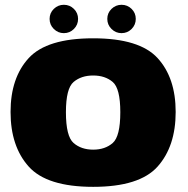

<svg xmlns="http://www.w3.org/2000/svg" viewBox="-20 -756 766 782"><path d="M359.5 5Q548 5 621.8 -77.5Q695.5 -160 695.5 -300Q695.5 -439 621.8 -519.5Q548 -600 359.5 -600Q171 -600 97 -519.5Q23 -439 23 -300Q23 -160 97 -77.5Q171 5 359.5 5ZM359.5 -146.5Q311 -146.5 279.8 -173.5Q248.5 -200.5 248.5 -299Q248.5 -396 279.8 -422.2Q311 -448.5 359.5 -448.5Q408 -448.5 439 -422.2Q470 -396 470 -299Q470 -200.5 439 -173.5Q408 -146.5 359.5 -146.5ZM240 -621Q264 -621 281 -638Q298 -655 298 -679Q298 -703 281 -719.8Q264 -736.5 240 -736.5Q216.5 -736.5 199.2 -719.8Q182 -703 182 -679Q182 -655 199.2 -638Q216.5 -621 240 -621ZM475 -621Q499 -621 516 -638Q533 -655 533 -679Q533 -703 516 -719.8Q499 -736.5 475 -736.5Q451.5 -736.5 434.2 -719.8Q417 -703 417 -679Q417 -655 434.2 -638Q451.5 -621 475 -621Z"/></svg>

Font: Anybody UltraCondensed Thin Black
Style: Regular
Weight: 900
Version: Version 1.111